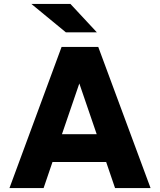

<svg xmlns="http://www.w3.org/2000/svg" viewBox="-20 -953 811 973"><path d="M743 0H563L518 -132H246L201 0H28L292 -715H478ZM294 -273H470L382 -530ZM314 -789 139 -933H337L471 -789Z"/></svg>

Font: Wix Madefor Text ExtraBold
Style: Regular
Weight: 800
Designer: Dalton Maag Ltd
Foundry: Dalton Maag Ltd
Version: Version 3.100